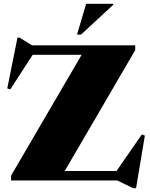

<svg xmlns="http://www.w3.org/2000/svg" viewBox="-20 -955 793 1016"><path d="M695.5 -715V-689.5L322.5 -50H596.5L731 -244L746.5 -237.5L700 41H685L600.5 0H38.5V-25.5L412 -665H153L34 -481.5L18.5 -487.5L72.5 -756H83L149.5 -715ZM387.5 -772 436 -935H579.5V-930L409 -772Z"/></svg>

Font: Newsreader Display ExtraBold
Style: Regular
Weight: 800
Designer: Hugues Gentile
Foundry: Production Type
Version: Version 1.001